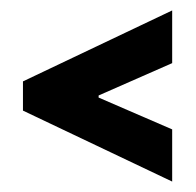

<svg xmlns="http://www.w3.org/2000/svg" viewBox="-20 -516 375 368"><path d="M24 -360V-304L310 -168V-268L169 -329V-333L310 -395V-496Z"/></svg>

Font: Modon Arabic
Style: Bold
Weight: 700
Designer: Ahmedzaza
Foundry: Ahmedzaza
Version: Version 2.010